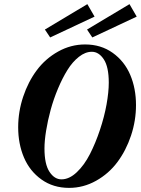

<svg xmlns="http://www.w3.org/2000/svg" viewBox="-20 -890 677 923"><path d="M221.2 -710 195.8 -748 399.9 -870.1 434.6 -810.1ZM423.8 -710 398.4 -748 602.5 -870.1 637.2 -810.1ZM312 13.2Q235.8 13.2 179.4 -27.1Q123 -67.4 95.2 -132.8Q67.4 -198.2 67.4 -278.3Q67.4 -353 91.3 -424.8Q115.2 -496.6 156.7 -552.2Q198.2 -607.9 259.3 -642.1Q320.3 -676.3 389.2 -676.3Q465.3 -676.3 521.7 -636Q578.1 -595.7 606 -530.3Q633.8 -464.8 633.8 -384.8Q633.8 -310.1 609.9 -238.3Q585.9 -166.5 544.4 -110.8Q502.9 -55.2 441.9 -21Q380.9 13.2 312 13.2ZM275.4 -27.8Q313 -27.8 349.1 -62Q385.3 -96.2 412.4 -149.4Q439.5 -202.6 460.4 -265.4Q481.4 -328.1 492.2 -387.9Q502.9 -447.8 502.9 -492.7Q502.9 -568.4 479 -604.7Q455.1 -641.1 421.4 -641.1Q390.1 -641.1 359.4 -616.9Q328.6 -592.8 304.2 -553.5Q279.8 -514.2 258.8 -464.1Q237.8 -414.1 223.6 -362.3Q209.5 -310.5 201.7 -262Q193.8 -213.4 193.8 -176.3Q193.8 -100.6 217.8 -64.2Q241.7 -27.8 275.4 -27.8Z"/></svg>

Font: Elstob ExtraBold
Style: Italic
Weight: 800
Italic angle: -20°
Designer: Peter S. Baker
Version: Version 1.015